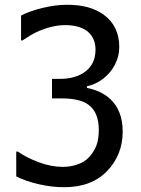

<svg xmlns="http://www.w3.org/2000/svg" viewBox="-20 -762 586 797"><path d="M145 -634.8Q124.5 -626 108.4 -616.5Q92.3 -606.9 73.2 -594.2H67.4V-697.3Q101.1 -715.3 155.5 -728.8Q210 -742.2 257.3 -742.2Q306.6 -742.2 343.5 -732.2Q380.4 -722.2 410.2 -701.2Q475.1 -653.8 475.1 -566.9Q475.1 -527.8 457 -493.4Q439 -459 408.2 -435.3Q377.4 -411.6 340.8 -403.8V-397Q400.4 -385.7 438.5 -350.1Q462.4 -328.1 475.8 -294.4Q489.3 -260.7 489.3 -215.8Q489.3 -167 472.7 -125.7Q456.1 -84.5 424.8 -52.2Q360.4 15.1 246.1 15.1Q193.4 15.1 139.4 2.4Q85.4 -10.3 47.4 -29.8V-132.8H54.2Q88.9 -107.9 140.6 -88.6Q192.4 -69.3 240.2 -69.3Q272 -69.3 301.5 -79.3Q331.1 -89.4 350.1 -109.9Q370.6 -132.8 380.4 -158.7Q390.1 -184.6 390.1 -222.7Q390.1 -296.4 346.7 -327.6Q310.5 -353.5 237.3 -353.5H195.8V-434.6H228Q295.4 -434.6 335.9 -466.3Q376.5 -498 376.5 -556.6Q376.5 -583 366.2 -603Q356 -623 338.4 -635.3Q305.7 -657.7 249.5 -657.7Q201.7 -657.7 145 -634.8Z"/></svg>

Font: SG Kara Bold
Style: Regular
Weight: 400
Designer: Damoon Khanjanzadeh
Version: Version 1.000